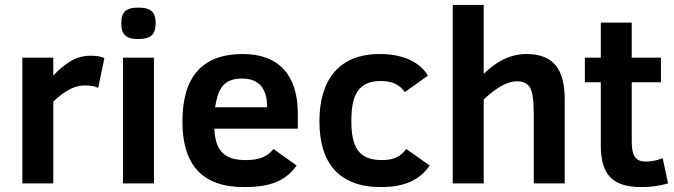

<svg xmlns="http://www.w3.org/2000/svg" viewBox="-20 -747 2747 782"><path d="M380 -389 405 -510C393.7 -516.7 375 -520 349 -520C318.3 -520 290.7 -512.3 266 -497C241.3 -481.7 218.3 -462.3 197 -439V-512H71V0H197V-333C219 -354.3 240.5 -370.7 261.5 -382C282.5 -393.3 304.7 -399 328 -399C349.3 -399 366.7 -395.7 380 -389Z M543 -716C494.2 -716 474 -699.4 474 -652C474 -606.2 493.9 -588 543 -588C591 -588 614 -603.8 614 -652C614 -700.3 592.2 -716 543 -716ZM481 0H607V-512H481Z M969 -527C805 -527 723 -435.3 723 -252C723 -77.5 802 15 974 15C1083 15 1144.2 -10.8 1188 -73L1094 -140C1068.1 -107.9 1034.7 -95 980 -95C891.1 -95 856.9 -135.6 853 -223H1193V-285C1193 -437.4 1118.6 -527 969 -527ZM1068 -310H856C868 -382.1 886.9 -427 966 -427C1034 -427 1068 -388 1068 -310Z M1535 -95C1437.5 -95 1411 -152.6 1411 -255C1411 -354.8 1436.3 -417 1530 -417C1580.2 -417 1607.1 -401.6 1629 -372L1723 -439C1688.3 -496.9 1617.8 -527 1527 -527C1360.1 -527 1281 -421.3 1281 -253C1281 -80.5 1362.3 15 1532 15C1629 15 1691 -15.2 1730 -73L1635 -140C1610.2 -108.4 1584.1 -95 1535 -95Z M2124 -527C2050.8 -527 1992.1 -488.1 1950 -446V-727H1824V0H1950V-342C2002.7 -391.3 2047.7 -416 2085 -416C2111 -416 2129 -407.2 2139 -389.5C2149 -371.8 2154 -336 2154 -282V0H2280V-342C2280 -458 2240 -527 2124 -527Z M2553 -171V-412H2672V-512H2553V-655H2427V-512H2362V-412H2427V-155C2427 -35.2 2474.5 15 2594 15C2631.3 15 2667 10 2701 0L2679 -103C2656.3 -93.7 2633.3 -89 2610 -89C2564.9 -89 2553 -118.3 2553 -171Z"/></svg>

Font: Fog Sans
Style: Bold
Weight: 700
Foundry: Intel Corporation
Version: Version 1.00